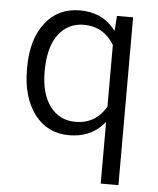

<svg xmlns="http://www.w3.org/2000/svg" viewBox="-52 -576 673 817"><g transform="rotate(5 284.0 -167.5)"><path d="M53.7 -268.6Q53.7 -390.6 109.4 -460.9Q164.1 -530.8 256.8 -530.8Q347.2 -530.8 399.4 -470.2L410.6 -457L412.1 -474.6L415.5 -521H484.4V195.8H408.7V-48.8V-67.4L396 -53.7Q343.3 2.4 255.9 2.4Q163.6 2.4 108.9 -69.3Q81.5 -105.5 67.6 -153.6Q53.7 -201.7 53.7 -262.2ZM129.4 -258.3Q129.4 -165 168.9 -111.3Q209.5 -56.6 278.3 -56.6Q363.3 -56.6 407.7 -131.3L408.7 -133.3V-135.3V-394V-396L407.7 -397.9Q362.3 -471.2 279.3 -471.2Q210 -471.2 169.4 -416Q129.4 -362.3 129.4 -258.3Z"/></g></svg>

Font: Vazir Light FD-UI
Style: Light-FD-UI
Weight: 300
Designer: Saber Rastikerdar
Foundry: Saber Rastikerdar
Version: Version 30.1.0